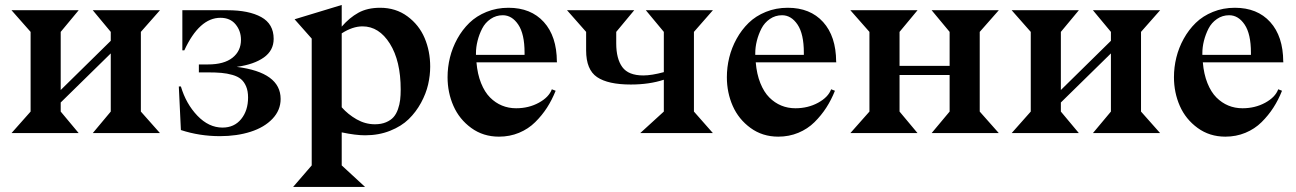

<svg xmlns="http://www.w3.org/2000/svg" viewBox="-20 -531 5170 766"><path d="M293.9 0H25.9L102.1 -85.9V-403.8L25.9 -490.2H293.9L222.2 -403.8V-171.9L421.9 -368.2V-403.8L350.1 -490.2H618.2L542 -403.8V-85.9L618.2 0H350.1L421.9 -85.9V-317.9L222.2 -122.1V-85.9Z M1099.6 -136.2Q1099.6 -91.3 1067.1 -57.1Q1034.7 -22.9 980 -5.4Q925.3 12.2 857.4 12.2Q775.9 12.2 701.7 -12.2L693.4 -186H701.7Q722.2 -116.7 767.6 -69.3Q813 -22 867.7 -22Q914.6 -22 942.1 -55.9Q969.7 -89.8 969.7 -142.1Q969.7 -168 961.9 -186.3Q954.1 -204.6 941.4 -215.3Q928.7 -226.1 907.2 -232.2Q885.7 -238.3 863.5 -240.2Q841.3 -242.2 809.6 -242.2H773.4V-273.9H809.6Q874 -273.9 907.7 -300.8Q941.4 -327.6 941.4 -372.1Q941.4 -407.7 919.9 -433.8Q898.4 -460 859.4 -460Q775.4 -460 715.3 -330.1H707.5V-490.2H887.7Q972.7 -490.2 1022.2 -462.9Q1071.8 -435.5 1071.8 -376Q1071.8 -329.6 1032.7 -301.8Q993.7 -273.9 924.3 -264.2Q1099.6 -242.2 1099.6 -136.2Z M1343.3 -397.9V-103Q1368.2 -74.7 1402.8 -54.9Q1437.5 -35.2 1475.6 -35.2Q1501 -35.2 1520 -43.2Q1539.1 -51.3 1550 -63.7Q1561 -76.2 1567.6 -95Q1574.2 -113.8 1576.4 -132.3Q1578.6 -150.9 1578.6 -173.8Q1578.6 -288.1 1535.4 -356.9Q1492.2 -425.8 1426.3 -425.8Q1386.7 -425.8 1343.3 -397.9ZM1155.3 -454.1 1343.3 -511.2V-424.8Q1374 -460.4 1409.9 -480.2Q1445.8 -500 1496.6 -500Q1559.1 -500 1605.5 -465.8Q1651.9 -431.6 1674.1 -379.2Q1696.3 -326.7 1696.3 -265.1Q1696.3 -230 1688 -193.8Q1679.7 -157.7 1659.7 -120.8Q1639.6 -84 1610.6 -55.7Q1581.5 -27.3 1536.4 -9.3Q1491.2 8.8 1436.5 8.8Q1398.9 8.8 1343.3 -2.9V128.9L1436.5 214.8H1149.4L1223.6 128.9V-377Z M1878.9 -312H2072.8V-320.8Q2072.8 -395.5 2047.6 -432.9Q2022.5 -470.2 1985.8 -470.2Q1959 -470.2 1937.3 -455.3Q1915.5 -440.4 1903.6 -417Q1891.6 -393.6 1885.3 -368.2Q1878.9 -342.8 1878.9 -318.8ZM2202.6 -283.2H2201.7V-282.2H1880.9Q1884.8 -235.4 1899.2 -199.5Q1913.6 -163.6 1935.1 -142.1Q1956.5 -120.6 1982.7 -109.9Q2008.8 -99.1 2039.1 -99.1Q2089.4 -99.1 2129.6 -121.1Q2169.9 -143.1 2181.6 -174.8L2196.8 -168.9Q2182.1 -132.3 2162.4 -101.6Q2142.6 -70.8 2115.2 -43.7Q2087.9 -16.6 2050.8 -1.2Q2013.7 14.2 1970.7 14.2Q1907.7 14.2 1860.1 -20.5Q1812.5 -55.2 1789.1 -108.4Q1765.6 -161.6 1765.6 -223.1Q1765.6 -262.7 1775.1 -301.5Q1784.7 -340.3 1804.4 -376.2Q1824.2 -412.1 1852.5 -439.7Q1880.9 -467.3 1921.1 -483.6Q1961.4 -500 2008.8 -500Q2098.1 -500 2149.7 -443.1Q2201.2 -386.2 2201.7 -285.2Z M2318.4 -330.1V-403.8L2242.2 -490.2H2510.3L2438.5 -403.8V-357.9Q2438.5 -296.4 2462.9 -263.2Q2487.3 -230 2546.4 -230Q2579.6 -230 2628.4 -243.2V-403.8L2556.6 -490.2H2824.2L2748.5 -403.8V-85.9L2824.2 0H2534.2L2628.4 -85.9V-212.9Q2570.3 -193.8 2496.6 -193.8Q2405.8 -193.8 2362.1 -223.4Q2318.4 -252.9 2318.4 -330.1Z M2993.2 -312H3187V-320.8Q3187 -395.5 3161.9 -432.9Q3136.7 -470.2 3100.1 -470.2Q3073.2 -470.2 3051.5 -455.3Q3029.8 -440.4 3017.8 -417Q3005.9 -393.6 2999.5 -368.2Q2993.2 -342.8 2993.2 -318.8ZM3316.9 -283.2H3315.9V-282.2H2995.1Q2999 -235.4 3013.4 -199.5Q3027.8 -163.6 3049.3 -142.1Q3070.8 -120.6 3096.9 -109.9Q3123 -99.1 3153.3 -99.1Q3203.6 -99.1 3243.9 -121.1Q3284.2 -143.1 3295.9 -174.8L3311 -168.9Q3296.4 -132.3 3276.6 -101.6Q3256.8 -70.8 3229.5 -43.7Q3202.1 -16.6 3165 -1.2Q3127.9 14.2 3085 14.2Q3022 14.2 2974.4 -20.5Q2926.8 -55.2 2903.3 -108.4Q2879.9 -161.6 2879.9 -223.1Q2879.9 -262.7 2889.4 -301.5Q2898.9 -340.3 2918.7 -376.2Q2938.5 -412.1 2966.8 -439.7Q2995.1 -467.3 3035.4 -483.6Q3075.7 -500 3123 -500Q3212.4 -500 3263.9 -443.1Q3315.4 -386.2 3315.9 -285.2Z M3640.6 0H3372.6L3448.7 -85.9V-403.8L3372.6 -490.2H3640.6L3568.8 -403.8V-268.1H3768.6V-403.8L3696.8 -490.2H3964.8L3888.7 -403.8V-85.9L3964.8 0H3696.8L3768.6 -85.9V-231.9H3568.8V-85.9Z M4284.2 0H4016.1L4092.3 -85.9V-403.8L4016.1 -490.2H4284.2L4212.4 -403.8V-171.9L4412.1 -368.2V-403.8L4340.3 -490.2H4608.4L4532.2 -403.8V-85.9L4608.4 0H4340.3L4412.1 -85.9V-317.9L4212.4 -122.1V-85.9Z M4776.9 -312H4970.7V-320.8Q4970.7 -395.5 4945.6 -432.9Q4920.4 -470.2 4883.8 -470.2Q4856.9 -470.2 4835.2 -455.3Q4813.5 -440.4 4801.5 -417Q4789.6 -393.6 4783.2 -368.2Q4776.9 -342.8 4776.9 -318.8ZM5100.6 -283.2H5099.6V-282.2H4778.8Q4782.7 -235.4 4797.1 -199.5Q4811.5 -163.6 4833 -142.1Q4854.5 -120.6 4880.6 -109.9Q4906.7 -99.1 4937 -99.1Q4987.3 -99.1 5027.6 -121.1Q5067.9 -143.1 5079.6 -174.8L5094.7 -168.9Q5080.1 -132.3 5060.3 -101.6Q5040.5 -70.8 5013.2 -43.7Q4985.8 -16.6 4948.7 -1.2Q4911.6 14.2 4868.7 14.2Q4805.7 14.2 4758.1 -20.5Q4710.4 -55.2 4687 -108.4Q4663.6 -161.6 4663.6 -223.1Q4663.6 -262.7 4673.1 -301.5Q4682.6 -340.3 4702.4 -376.2Q4722.2 -412.1 4750.5 -439.7Q4778.8 -467.3 4819.1 -483.6Q4859.4 -500 4906.7 -500Q4996.1 -500 5047.6 -443.1Q5099.1 -386.2 5099.6 -285.2Z"/></svg>

Font: Bluu Next
Style: Bold
Weight: 700
Designer: Jean-Baptiste Morizot, Igor Stepanchenko (Cyrillic)
Foundry: Igor Stepanchenko
Version: Version 1.005